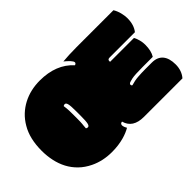

<svg xmlns="http://www.w3.org/2000/svg" viewBox="-112 -940 1248 1248"><g transform="rotate(-45 512.0 -315.5)"><path d="M351.1 -336.9Q351.1 -361.3 350.1 -377.7Q349.1 -394 346.7 -404.1Q344.2 -414.1 340.3 -418.2Q336.4 -422.4 330.6 -422.4Q322.8 -422.4 317.4 -417.5Q318.4 -408.7 320.3 -394Q321.3 -386.7 321.8 -371.1Q322.3 -355.5 322.3 -331.5V-299.8Q322.3 -267.1 320.8 -251.5Q319.8 -243.7 319.3 -237.3Q318.8 -231 318.4 -225.6V-223.1L317.9 -222.7V-216.8L317.4 -216.3V-213.9Q322.8 -209 330.6 -209Q336.4 -209 340.3 -213.1Q344.2 -217.3 346.7 -227.3Q349.1 -237.3 350.1 -253.7Q351.1 -270 351.1 -294.4ZM324.7 -645.5Q474.1 -645.5 557.1 -553.7Q570.3 -558.1 570.3 -567.6Q570.3 -577.1 554.7 -594.2Q546.4 -602.5 538.1 -610.1Q529.8 -617.7 521 -624.5Q546.9 -627 578.6 -628.4Q610.4 -629.9 648.9 -629.9H986.8Q1001 -606.4 1007.8 -578.9Q1014.6 -551.3 1014.6 -529.3Q1014.6 -467.8 984.4 -430.2H752Q733.9 -430.2 733.9 -416V-412.1Q733.9 -409.2 734.9 -408.2H953.6Q963.4 -390.6 969 -368.4Q974.6 -346.2 974.6 -325.7Q974.6 -268.1 953.1 -234.9H861.8Q788.6 -234.9 761.7 -229.5Q735.8 -223.6 728.5 -219.7Q722.2 -215.3 722.2 -208.5Q722.2 -201.7 729 -197.8Q761.7 -208 794.9 -210.4Q828.1 -212.9 861.8 -212.9H922.4Q972.7 -212.9 998.3 -182.6Q1023.9 -152.3 1023.9 -94.7Q1023.9 -38.1 990.7 0.5H636.7Q535.6 0.5 514.2 -78.6Q510.7 -78.6 505.9 -76.7Q501 -74.7 498.3 -69.1Q495.6 -63.5 497.6 -53.5Q499.5 -43.5 508.8 -27.3Q495.6 -19.5 477.3 -11.7Q459 -3.9 436.3 2.2Q413.6 8.3 386.5 12Q359.4 15.6 328.6 15.6Q245.6 15.6 178.2 -17.1Q133.8 -38.6 102.1 -69.6Q70.3 -100.6 50 -138.9Q29.8 -177.2 20.3 -221.7Q10.7 -266.1 10.7 -313.5Q10.7 -425.3 54.7 -499Q76.2 -536.1 105.2 -563.5Q134.3 -590.8 169.2 -609.1Q204.1 -627.4 243.4 -636.5Q282.7 -645.5 324.7 -645.5Z"/></g></svg>

Font: Modak sl
Style: Regular
Weight: 400
Designer: Sarang Kulkarni, Maithili Shingre, Noopur Datye
Foundry: Ek Type
Version: Version 1.036;PS Version 1.000;hotconv 1.0.79;makeotf.lib2.5